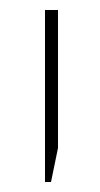

<svg xmlns="http://www.w3.org/2000/svg" viewBox="-20 -604 200 384"><path d="M70 -240H82L96 -308V-584H70Z"/></svg>

Font: Noto Sans Hebrew Condensed Thin
Style: Regular
Weight: 100
Width: 3
Designer: Monotype Design Team
Foundry: Monotype Imaging Inc.
Version: Version 2.004